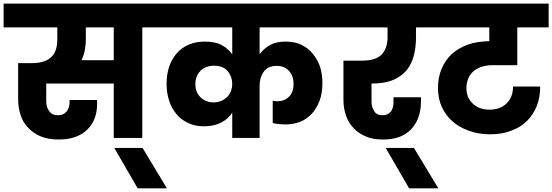

<svg xmlns="http://www.w3.org/2000/svg" viewBox="-37 -760 3043 1058"><path d="M436 -543Q436 -477.5 412.1 -428.2H589.8V-608.9H436ZM-17.1 -608.9V-740.2H845.2V-608.9H747.1V0H589.8V-299.8H217.8V-202.1Q217.8 -169.4 233.9 -147.9Q248.5 -125 283.2 -125Q313.5 -125 330.1 -146Q346.2 -165 346.2 -195.8V-209H497.1Q498 -204.1 498 -196.8V-187Q498 -97.2 441.9 -43.9Q386.2 8.8 286.1 8.8Q228.5 8.8 189 -7.8Q148.9 -23.9 119.1 -55.2Q90.3 -84 77.1 -124Q63 -167.5 63 -210V-412.1H137.2Q177.7 -412.1 205.1 -421.9Q231.9 -430.7 249 -449.2Q264.2 -464.4 272 -490.2Q278.8 -512.7 278.8 -543V-608.9Z M721.7 277.8 592.8 55.2H748.5L882.8 277.8Z M1242.7 -139.2Q1219.2 -103.5 1180.7 -84Q1141.6 -64 1086.4 -64Q1037.1 -64 1000.5 -82Q960.9 -100.1 936.5 -129.9Q908.2 -163.1 895.5 -204.1Q880.9 -247.1 880.9 -297.9Q880.9 -350.1 895.5 -393.1Q908.2 -432.6 936.5 -465.8Q963.9 -497.6 1003.4 -514.2Q1041.5 -530.8 1092.8 -530.8Q1148.4 -530.8 1183.6 -512.2Q1219.2 -493.2 1242.7 -460.9V-608.9H810.5V-740.2H1809.6V-608.9H1393.6V-460.9Q1416.5 -492.7 1451.7 -512.2Q1483.9 -530.8 1537.6 -530.8Q1587.9 -530.8 1623.5 -513.2Q1661.6 -494.6 1686.5 -463.9Q1714.4 -429.7 1726.6 -392.1Q1739.7 -350.1 1739.7 -301.8Q1739.7 -249 1724.6 -206.1Q1706.5 -160.2 1681.6 -133.8Q1652.3 -102.5 1616.7 -88.9Q1579.6 -74.2 1533.7 -74.2Q1522 -74.2 1499.5 -76.2Q1484.9 -77.6 1465.8 -82V-205.1Q1476.1 -202.1 1490.7 -202.1Q1530.8 -202.1 1555.7 -227.1Q1580.6 -252 1580.6 -297.9Q1580.6 -341.3 1555.7 -369.1Q1530.8 -397 1487.8 -397Q1439.5 -397 1416.5 -365.2Q1393.6 -333.5 1393.6 -288.1V0H1242.7ZM1039.6 -296.9Q1039.6 -251 1067.9 -224.1Q1096.2 -195.8 1140.6 -195.8Q1163.6 -195.8 1184.6 -205.1Q1201.2 -212.4 1216.8 -228Q1229 -240.2 1236.8 -261.2Q1242.7 -279.8 1242.7 -297.9Q1242.7 -337.4 1217.8 -368.2Q1192.4 -397.9 1141.6 -397.9Q1097.2 -397.9 1068.8 -371.1Q1039.6 -341.8 1039.6 -296.9Z M2255.4 -556.2Q2255.4 -501 2243.7 -455.1Q2231.9 -408.7 2204.6 -374Q2175.8 -339.4 2130.4 -319.8Q2083.5 -299.8 2015.6 -299.8H2010.3V-200.2Q2010.3 -168.9 2025.4 -147Q2038.1 -125 2071.3 -125Q2099.6 -125 2116.7 -145Q2131.3 -165 2131.3 -195.8V-224.1H2282.7V-201.2Q2282.7 -105 2228.5 -47.9Q2174.8 8.8 2074.7 8.8Q2016.1 8.8 1979.5 -7.8Q1937.5 -25.4 1911.6 -54.2Q1882.8 -83 1869.6 -123Q1855.5 -164.6 1855.5 -208V-425.8H1956.5Q2035.2 -425.8 2067.4 -460.9Q2098.6 -495.1 2098.6 -556.2V-608.9H1775.4V-740.2H2340.3V-608.9H2255.4Z M2217.3 277.8 2088.4 55.2H2244.1L2378.4 277.8Z M2813.5 -608.9V-400.9H2676.3Q2647.5 -400.9 2620.1 -393.1Q2597.7 -386.7 2575.2 -370.1Q2553.7 -351.6 2544.4 -330.1Q2533.2 -303.7 2533.2 -274.9Q2533.2 -221.2 2568.4 -189Q2603 -155.8 2660.2 -155.8Q2720.2 -155.8 2755.4 -190.9Q2790 -225.6 2790 -283.2H2939.5Q2939.5 -221.2 2920.4 -174.8Q2901.9 -128.4 2865.2 -91.8Q2829.1 -57.1 2778.3 -39.1Q2729 -20 2664.1 -20Q2599.1 -20 2548.3 -39.1Q2492.2 -58.6 2457 -90.8Q2419.9 -122.6 2397.5 -170.9Q2376.5 -216.3 2376.5 -275.9Q2376.5 -334 2396.5 -380.9Q2417.5 -430.2 2452.1 -461.9Q2486.8 -493.7 2541 -514.2Q2591.3 -531.7 2659.2 -533.2V-608.9H2306.2V-740.2H2986.3V-608.9Z"/></svg>

Font: PoppinsZ
Style: Bold
Weight: 700
Designer: Ninad Kale (Devanagari), Jonny Pinhorn (Latin)
Foundry: Indian Type Foundry
Version: Version 3.002;FEAKit 1.0